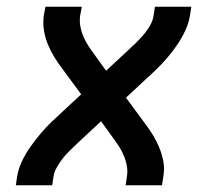

<svg xmlns="http://www.w3.org/2000/svg" viewBox="-20 -550 640 570"><path d="M27 0 31 -27Q35 -50 45.5 -72Q56 -94 70.5 -114.5Q85 -135 101 -154Q117 -173 135 -190L221 -270L165 -346Q152 -363 141 -381Q130 -399 122 -418.5Q114 -438 110.5 -459.5Q107 -481 110 -504L115 -530H223L218 -504Q216 -489 218 -475Q220 -461 225 -448Q230 -435 236.5 -423.5Q243 -412 251 -401L295 -340L367 -407Q368 -408 369 -409Q370 -410 371 -411L372 -412Q372 -412 372 -412Q372 -412 372 -412Q373 -413 374 -414Q375 -415 377 -416Q377 -416 377 -416Q377 -416 377 -416Q377 -416 377 -416Q377 -416 377 -416Q387 -426 396 -435.5Q405 -445 413.5 -456Q422 -467 428 -479Q434 -491 436 -504L440 -530H548L544 -504Q540 -480 529.5 -458Q519 -436 505 -415.5Q491 -395 474.5 -376Q458 -357 440 -340L354 -260L410 -184Q423 -167 434 -149Q445 -131 453 -111.5Q461 -92 465 -70.5Q469 -49 465 -27L461 0H353L357 -27Q359 -41 357 -55Q355 -69 350 -82Q345 -95 338.5 -106.5Q332 -118 324 -129L280 -190L208 -123Q207 -122 206 -121Q205 -120 204 -119V-118Q204 -118 203.5 -118Q203 -118 203 -118Q202 -117 201 -116Q200 -115 199 -114Q199 -114 199 -114Q199 -114 199 -114Q199 -114 199 -114Q199 -114 199 -114Q188 -104 179 -94.5Q170 -85 162 -74Q154 -63 147.5 -51Q141 -39 139 -27L135 0Z"/></svg>

Font: Iosevka Curly SmBdExObl
Style: Regular
Weight: 600
Width: 7
Italic angle: -9°
Monospace: yes
Designer: Belleve Invis
Foundry: Belleve Invis
Version: Version 11.1.0; ttfautohint (v1.8.3)